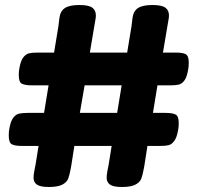

<svg xmlns="http://www.w3.org/2000/svg" viewBox="-20 -751 789 767"><path d="M734 -501Q734 -485 732 -475Q727 -444 717 -430Q707 -416 694 -413Q681 -410 659 -410H609L591 -300H642Q669 -300 681.5 -293.5Q694 -287 694 -260Q694 -244 692 -234Q687 -203 676.5 -188.5Q666 -174 653.5 -171Q641 -168 619 -168H569L557 -91L555 -80Q550 -52 544.5 -37.5Q539 -23 521 -13.5Q503 -4 467 -4Q433 -4 419.5 -13.5Q406 -23 406 -41Q406 -51 409 -67.5Q412 -84 414 -93L426 -168H277L265 -91L263 -80Q258 -52 252.5 -37.5Q247 -23 229 -13.5Q211 -4 175 -4Q141 -4 127.5 -13.5Q114 -23 114 -41Q114 -51 117 -67.5Q120 -84 122 -93L134 -168H68Q40 -168 27.5 -174.5Q15 -181 15 -209Q15 -225 17 -235Q22 -266 32.5 -280Q43 -294 56 -297Q69 -300 91 -300H156L174 -410H108Q80 -410 67.5 -416.5Q55 -423 55 -450Q55 -466 57 -476Q62 -507 72.5 -521Q83 -535 96 -538Q109 -541 131 -541H196L213 -644Q214 -653 217.5 -680Q221 -707 239.5 -719Q258 -731 297 -731Q334 -731 348.5 -720.5Q363 -710 363 -689Q363 -682 361 -671Q359 -660 358 -654L356 -642L339 -541H488L505 -644Q506 -653 509.5 -680Q513 -707 531.5 -719Q550 -731 589 -731Q626 -731 640.5 -720.5Q655 -710 655 -689Q655 -682 653 -671Q651 -660 650 -654L648 -642L631 -541H682Q710 -541 722 -534.5Q734 -528 734 -501ZM318 -410 299 -300H448L466 -410Z"/></svg>

Font: Fredoka One
Style: Regular
Weight: 400
Designer: Milena B. Brandão, Ben Nathan
Version: Version 2.000; ttfautohint (v1.5.33-1714) -l 8 -r 50 -G 200 